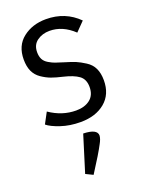

<svg xmlns="http://www.w3.org/2000/svg" viewBox="-148 -582 701 928"><g transform="rotate(-20 202.5 -118.0)"><path d="M30 -34 60 -90Q124 -46 196 -46Q240 -46 267.5 -67.5Q295 -89 295 -131Q295 -171 269 -190Q243 -209 192 -221Q157 -229 134 -237.5Q111 -246 87.5 -262Q64 -278 52.5 -303Q41 -328 41 -364Q41 -435 89.5 -473Q138 -511 208 -511Q307 -511 374 -444L329 -398Q272 -452 205 -452Q168 -452 141 -432.5Q114 -413 114 -375Q114 -354 121.5 -339Q129 -324 147 -313.5Q165 -303 178 -298.5Q191 -294 220 -285Q257 -274 276 -266Q295 -258 321 -241.5Q347 -225 359 -199.5Q371 -174 371 -138Q371 -66 323 -26Q275 14 197 14Q142 14 96 -1.5Q50 -17 30 -34ZM189 70 131 257 168 275Q226 185 246 146Q259 123 260 106Q260 72 189 70Z"/></g></svg>

Font: BreeCF
Style: Light
Weight: 300
Designer: Veronika Burian, Jos Scaglione
Foundry: TypeTogether
Version: Version 0.0.2